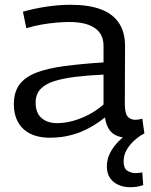

<svg xmlns="http://www.w3.org/2000/svg" viewBox="-20 -566 630 803"><path d="M38 -130Q38 -181 61.5 -212.5Q85 -244 131.5 -262Q178 -280 248.5 -289.5Q319 -299 413 -305V-372Q414 -422 377.5 -448Q341 -474 270 -474Q246 -474 216.5 -471.5Q187 -469 155 -463.5Q123 -458 90 -448L76 -517Q125 -531 176.5 -538.5Q228 -546 275 -546Q350 -546 400.5 -527.5Q451 -509 477 -470.5Q503 -432 503 -373L502 -132Q502 -92 514 -78.5Q526 -65 545 -65Q552 -65 559.5 -66Q567 -67 575 -70L584 -8Q569 1 551.5 5.5Q534 10 515 10Q474 10 450 -9.5Q426 -29 419 -75Q391 -52 356 -32.5Q321 -13 279 -1.5Q237 10 188 10Q155 10 127.5 1.5Q100 -7 80 -24.5Q60 -42 49 -68.5Q38 -95 38 -130ZM129 -137Q129 -94 153.5 -72.5Q178 -51 219 -51Q251 -51 285.5 -60.5Q320 -70 353 -87.5Q386 -105 413 -129V-254Q347 -251 294.5 -244.5Q242 -238 205 -226Q168 -214 148.5 -192.5Q129 -171 129 -137ZM524 217Q498 217 476 207.5Q454 198 440.5 179Q427 160 427 129Q427 100 440.5 73.5Q454 47 476.5 24.5Q499 2 526 -14L574 -3Q552 11 534.5 28.5Q517 46 507 66Q497 86 497 109Q497 138 512.5 148Q528 158 548 158Q556 158 562.5 157Q569 156 575 155L579 208Q568 212 555 214.5Q542 217 524 217Z"/></svg>

Font: Georama SemiExpanded
Style: Regular
Weight: 400
Width: 6
Designer: Jean-Baptiste Levee
Foundry: Production Type
Version: Version 1.001